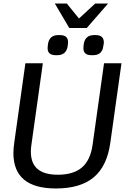

<svg xmlns="http://www.w3.org/2000/svg" viewBox="-20 -1059 749 1089"><path d="M56 -191Q56 -216 61 -251L124 -700H223L158 -237Q155 -218 155 -199Q155 -133 193 -100.5Q231 -68 308 -68Q397 -68 445 -109.5Q493 -151 505 -237L570 -700H669L606 -251Q588 -118 512.5 -54Q437 10 297 10Q56 10 56 -191ZM250 -786Q250 -794 251 -798L252 -808Q259 -860 311 -860H320Q366 -860 366 -820Q366 -812 365 -808L364 -798Q356 -746 305 -746H296Q250 -746 250 -786ZM453 -786Q453 -794 454 -798L455 -808Q462 -860 514 -860H523Q569 -860 569 -818L568 -808L566 -798Q560 -746 508 -746H498Q453 -746 453 -786ZM291 -1039H359L428 -954L520 -1039H593L472 -900H373Z"/></svg>

Font: Krub Medium
Style: Italic
Weight: 500
Italic angle: -8°
Designer: Ekaluck Peanpanawate
Foundry: Cadson Demak Co.,Ltd.
Version: Version 1.000; ttfautohint (v1.6)